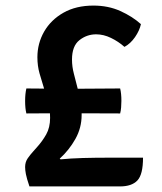

<svg xmlns="http://www.w3.org/2000/svg" viewBox="-20 -668 580 688"><path d="M85.5 0Q75.5 -29.5 72.8 -44Q70 -58.5 70 -69.5Q70 -87.5 79.5 -101Q89 -114.5 100 -126.5L112 -140Q131.5 -161.5 145.5 -186.2Q159.5 -211 159.5 -245.5Q159.5 -254 159 -262L74.5 -261.5Q70 -279.5 70 -306Q70 -332 74.5 -351L138 -350.5Q129.5 -377 121.8 -404.5Q114 -432 114 -463Q114 -512.5 138.2 -554.8Q162.5 -597 207.5 -622.5Q252.5 -648 315 -648Q368 -648 411.2 -628.5Q454.5 -609 485 -581.5Q480 -558.5 463.8 -535Q447.5 -511.5 426 -500Q404 -519.5 377.5 -532.2Q351 -545 324.5 -545Q291 -545 264.5 -524Q238 -503 238 -454.5Q238 -429 244.8 -403.5Q251.5 -378 258.5 -350L410.5 -351Q415 -333.5 415 -306.5Q415 -295 414 -282.8Q413 -270.5 410.5 -261.5L272.5 -262Q272.5 -259 272.5 -255.5Q272.5 -210 250.2 -170.2Q228 -130.5 194 -99.5L197 -97Q233 -100.5 276.8 -101.8Q320.5 -103 369 -103H492.5Q492.5 -42.5 472.2 -21.2Q452 0 410 0Z"/></svg>

Font: Signika Negative SemiBold
Style: Regular
Weight: 600
Designer: Anna Giedryś
Foundry: Anna Giedryś
Version: Version 2.000; ttfautohint (v1.8.3) -l 8 -r 50 -G 200 -x 9 -